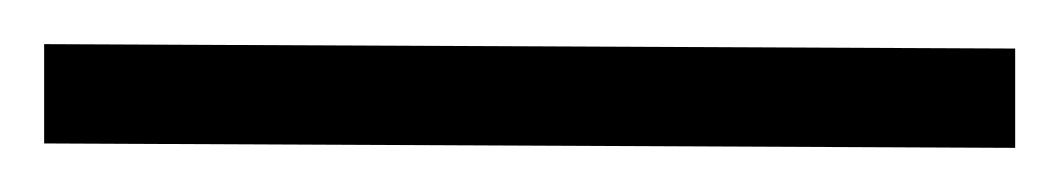

<svg xmlns="http://www.w3.org/2000/svg" viewBox="-50 47 480 87"><path d="M-30 67 410 69V114L-30 112Z"/></svg>

Font: Arima
Style: Regular
Weight: 400
Designer: Joana Correia and Natanael Gama
Foundry: NDISCOVER
Version: Version 1.101;gftools[0.9.23]